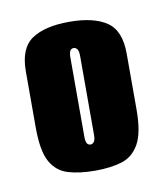

<svg xmlns="http://www.w3.org/2000/svg" viewBox="-48 -615 334 390"><g transform="rotate(-10 119.0 -419.5)"><path d="M119 -266Q87 -266 63.5 -273Q40 -280 27.5 -302.5Q15 -325 15 -373V-489Q15 -537 42 -555Q69 -573 119 -573Q169 -573 196 -555Q223 -537 223 -489V-374Q223 -326 210 -303Q197 -280 174 -273Q151 -266 119 -266ZM119 -320Q123 -320 126 -324Q129 -328 129 -338V-501Q129 -511 126 -515Q123 -519 119 -519Q114 -519 111.5 -515Q109 -511 109 -501V-338Q109 -328 111.5 -324Q114 -320 119 -320Z"/></g></svg>

Font: Alumni Sans Thin Black
Style: Regular
Weight: 900
Version: Version 1.018